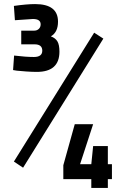

<svg xmlns="http://www.w3.org/2000/svg" viewBox="-20 -820 595 940"><path d="M48 -791Q111 -800 152 -800Q264 -800 264 -714Q264 -662 229 -642Q251 -634 261 -617.5Q271 -601 271 -567Q271 -468 160 -468Q138 -468 109 -470Q80 -472 62 -474L44 -477L49 -548Q107 -541 146 -541Q187 -541 187 -572Q187 -603 149 -603H84V-670H148Q161 -670 170 -678.5Q179 -687 179 -701Q179 -727 141 -727L53 -721ZM48 -29 441 -660 486 -631 93 1ZM427 100V57H290V-11L346 -212H436L372 -16H427L436 -105H508V-16H528V57H508V100Z"/></svg>

Font: TitilliumText
Style: Medium
Weight: 500
Designer: Accademia di Belle Arti di Urbino and others
Foundry: Accademia di Belle Arti di Urbino and others.
Version: Version 60.001